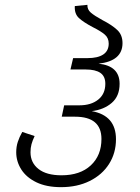

<svg xmlns="http://www.w3.org/2000/svg" viewBox="-20 -761 580 793"><path d="M47 -132Q47 -155 53.5 -175Q60 -195 72 -216L123 -199Q114 -180 110 -165Q106 -150 106 -132Q106 -89 139 -63Q172 -37 234 -37Q311 -37 355 -78Q399 -119 399 -187Q399 -279 290 -279H235L245 -326H308Q356 -326 385.5 -349.5Q415 -373 415 -415Q415 -446 394.5 -460Q374 -474 334 -474H271L282 -521H342Q384 -521 406.5 -536Q429 -551 429 -581Q429 -604 413 -618Q397 -632 363 -649Q325 -669 306 -686.5Q287 -704 289 -736L341 -741Q340 -722 355 -709Q370 -696 403 -678Q442 -658 464 -637.5Q486 -617 486 -583Q486 -509 387 -498Q474 -489 474 -415Q474 -364 441.5 -336Q409 -308 359 -302Q459 -284 459 -186Q459 -129 430.5 -84Q402 -39 350.5 -13.5Q299 12 232 12Q172 12 130.5 -8Q89 -28 68 -61Q47 -94 47 -132Z"/></svg>

Font: FiraGO Light
Style: Italic
Weight: 300
Italic angle: -8°
Designer: bBox Type GmbH
Foundry: bBox Type GmbH
Version: Version 1.001